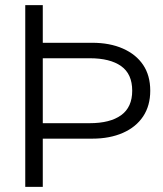

<svg xmlns="http://www.w3.org/2000/svg" viewBox="-20 -725 634 745"><path d="M110 -559H338Q406 -559 457 -536.5Q508 -514 535.5 -473Q563 -432 563 -373Q563 -315 535.5 -273.5Q508 -232 457 -209.5Q406 -187 338 -187H132V-247H328Q407 -247 450 -278Q493 -309 493 -373Q493 -438 450 -468.5Q407 -499 328 -499H110ZM146 -705V0H78V-705Z"/></svg>

Font: TikTok Sans 24pt Light
Style: Regular
Weight: 300
Version: Version 4.000